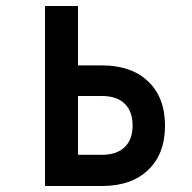

<svg xmlns="http://www.w3.org/2000/svg" viewBox="-20 -620 640 640"><path d="M130 0V-600H240V-402H320Q418 -402 474 -348.5Q530 -295 530 -201Q530 -107 474 -53.5Q418 0 320 0ZM240 -104H320Q369 -104 395.5 -129.5Q422 -155 422 -202Q422 -249 395.5 -274.5Q369 -300 320 -300H240Z"/></svg>

Font: Martian Mono Condensed
Style: Regular
Weight: 400
Width: 3
Designer: Roman Shamin
Foundry: Evil Martians
Version: Version 1.000